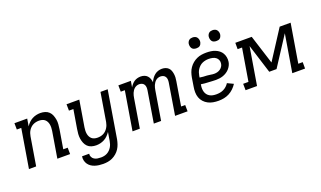

<svg xmlns="http://www.w3.org/2000/svg" viewBox="-90 -1294 3479 2078"><g transform="rotate(-20 1650.0 -255.0)"><path d="M39 0 113 -447H62L61 -520H208L194 -435Q207 -456 225.5 -474.5Q244 -493 266.5 -505Q289 -517 313 -522.5Q337 -528 361 -528Q389 -528 415 -520Q441 -512 459.5 -494Q478 -476 487.5 -451.5Q497 -427 501.5 -400.5Q506 -374 503.5 -346Q501 -318 497 -290L461 -74H512L513 0H366L416 -302Q419 -321 419.5 -339.5Q420 -358 417 -375.5Q414 -393 406 -408.5Q398 -424 385 -435Q372 -446 354.5 -450.5Q337 -455 318 -455Q301 -455 284 -451.5Q267 -448 251 -440Q235 -432 222 -419.5Q209 -407 199.5 -392Q190 -377 184.5 -360.5Q179 -344 176 -327L122 0Z M816 223Q791 223 767 220Q743 217 720 209.5Q697 202 678 189Q659 176 646 157.5Q633 139 627.5 115.5Q622 92 626 67H708Q705 87 714 105Q723 123 739.5 133Q756 143 775.5 146Q795 149 816 149Q833 149 851 145.5Q869 142 885.5 133.5Q902 125 916 111.5Q930 98 940 81.5Q950 65 955.5 47.5Q961 30 964 13L980 -85Q966 -64 947.5 -45.5Q929 -27 906.5 -15Q884 -3 860 2.5Q836 8 812 8Q784 8 758 0Q732 -8 714 -26Q696 -44 686 -68.5Q676 -93 672 -119.5Q668 -146 670 -174Q672 -202 677 -230L713 -446H662L661 -520H808L758 -218Q755 -199 754.5 -180.5Q754 -162 757 -144.5Q760 -127 768 -111.5Q776 -96 789 -85Q802 -74 819 -69.5Q836 -65 855 -65Q872 -65 889.5 -68.5Q907 -72 922.5 -80Q938 -88 951 -100.5Q964 -113 973.5 -128Q983 -143 989 -159.5Q995 -176 998 -193L1052 -520H1135L1045 25Q1040 51 1031 77.5Q1022 104 1007 127.5Q992 151 969.5 170.5Q947 190 921.5 202Q896 214 869 218.5Q842 223 816 223Z M1232 0 1306 -447H1259L1258 -520H1402L1390 -449Q1400 -466 1413.5 -481.5Q1427 -497 1443 -507.5Q1459 -518 1478 -523Q1497 -528 1516 -528Q1538 -528 1558 -521Q1578 -514 1592 -499Q1606 -484 1613 -464.5Q1620 -445 1622 -424Q1631 -445 1644.5 -464.5Q1658 -484 1676.5 -499Q1695 -514 1717 -521Q1739 -528 1761 -528Q1782 -528 1801.5 -521.5Q1821 -515 1835 -501.5Q1849 -488 1856 -469.5Q1863 -451 1866 -430.5Q1869 -410 1868 -389Q1867 -368 1863 -347L1818 -73H1865L1866 0H1722L1781 -361Q1784 -379 1783 -396Q1782 -413 1774 -427Q1766 -441 1750.5 -448Q1735 -455 1718 -455Q1704 -455 1689.5 -450Q1675 -445 1664 -435.5Q1653 -426 1644.5 -413.5Q1636 -401 1630.5 -388Q1625 -375 1621.5 -361Q1618 -347 1616 -334L1561 0H1477L1536 -361Q1539 -379 1538 -396Q1537 -413 1529 -427Q1521 -441 1505.5 -448Q1490 -455 1473 -455Q1459 -455 1445 -450Q1431 -445 1419.5 -435.5Q1408 -426 1399.5 -413.5Q1391 -401 1385.5 -388Q1380 -375 1376.5 -361Q1373 -347 1371 -334L1316 0Z M2222 8Q2190 8 2159 2.5Q2128 -3 2101.5 -17Q2075 -31 2054.5 -53.5Q2034 -76 2024 -104.5Q2014 -133 2013.5 -165Q2013 -197 2019 -230L2035 -330Q2040 -357 2049 -383.5Q2058 -410 2075 -434.5Q2092 -459 2114.5 -477.5Q2137 -496 2163.5 -508Q2190 -520 2217.5 -524Q2245 -528 2272 -528Q2299 -528 2325 -524.5Q2351 -521 2374.5 -511.5Q2398 -502 2417.5 -486.5Q2437 -471 2449 -450Q2461 -429 2465.5 -403.5Q2470 -378 2466 -351Q2463 -331 2453 -311Q2443 -291 2428 -274.5Q2413 -258 2394 -246Q2375 -234 2355 -227Q2335 -220 2314 -217Q2293 -214 2272 -214Q2251 -214 2229.5 -215.5Q2208 -217 2186.5 -218Q2165 -219 2143.5 -220.5Q2122 -222 2101 -226L2100 -218Q2096 -198 2096.5 -178Q2097 -158 2102.5 -139.5Q2108 -121 2119.5 -106.5Q2131 -92 2147.5 -82.5Q2164 -73 2183.5 -69.5Q2203 -66 2223 -66Q2244 -66 2264.5 -69.5Q2285 -73 2305 -82.5Q2325 -92 2342 -107.5Q2359 -123 2370 -141L2439 -108Q2422 -81 2397.5 -57.5Q2373 -34 2344 -19Q2315 -4 2284 2Q2253 8 2222 8ZM2278 -283Q2295 -283 2312.5 -287.5Q2330 -292 2345.5 -302.5Q2361 -313 2371 -328.5Q2381 -344 2383 -361Q2387 -383 2379 -402.5Q2371 -422 2354.5 -434Q2338 -446 2316.5 -450.5Q2295 -455 2273 -455Q2255 -455 2236.5 -451.5Q2218 -448 2200 -440Q2182 -432 2167.5 -418.5Q2153 -405 2142 -388.5Q2131 -372 2125 -354Q2119 -336 2116 -318L2113 -299Q2134 -295 2154.5 -294Q2175 -293 2196 -292Q2217 -291 2237 -287Q2257 -283 2278 -283ZM2419 -608Q2404 -608 2390.5 -613Q2377 -618 2369 -629.5Q2361 -641 2358.5 -655.5Q2356 -670 2358 -685Q2360 -695 2365.5 -705Q2371 -715 2379.5 -721.5Q2388 -728 2398.5 -730.5Q2409 -733 2420 -733Q2435 -733 2448.5 -727.5Q2462 -722 2470 -710.5Q2478 -699 2481 -684.5Q2484 -670 2481 -655Q2479 -645 2473.5 -635Q2468 -625 2459.5 -618.5Q2451 -612 2440.5 -610Q2430 -608 2419 -608ZM2189 -608Q2174 -608 2160.5 -613Q2147 -618 2139 -629.5Q2131 -641 2128.5 -655.5Q2126 -670 2128 -685Q2130 -695 2135.5 -705Q2141 -715 2149.5 -721.5Q2158 -728 2168.5 -730.5Q2179 -733 2190 -733Q2205 -733 2218.5 -727.5Q2232 -722 2240 -710.5Q2248 -699 2251 -684.5Q2254 -670 2251 -655Q2249 -645 2243.5 -635Q2238 -625 2229.5 -618.5Q2221 -612 2210.5 -610Q2200 -608 2189 -608Z M2534 0 2533 -74H2594L2656 -447H2605V-520H2794L2900 -186L3116 -520H3242L3168 -74H3219V0H3072L3144 -434L2927 -100H2843L2738 -434L2666 0Z"/></g></svg>

Font: Iosevka Etoile
Style: Italic
Weight: 400
Italic angle: -9°
Designer: Belleve Invis
Foundry: Belleve Invis
Version: Version 22.1.2; ttfautohint (v1.8.4)